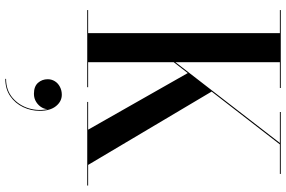

<svg xmlns="http://www.w3.org/2000/svg" viewBox="-202 -588 1108 744"><g transform="rotate(90 352.0 -216.0)"><path d="M124.5 -217 534 -746.5H414V-750H654V-746.5H539.5L129.5 -217ZM19 0V-3.5H108.5V-746.5H19V-750H321V-746.5H221V-3.5H318V0ZM375 0V-3.5H482.5L261.5 -392.5L334 -483.5L619 -3.5H699V0ZM285.5 317.5V314.5Q329 314.5 358.5 289.8Q388 265 399.8 226.5Q411.5 188 401.5 147.5H402.5Q404.5 161.5 397 175Q389.5 188.5 375.5 197.5Q361.5 206.5 343.5 206.5Q315 206.5 301 190.8Q287 175 287 153Q287 138 294.8 125.5Q302.5 113 316.5 105.8Q330.5 98.5 347 98.5Q373 98.5 391.2 121Q409.5 143.5 409.5 184Q409.5 218 395 248.5Q380.5 279 352.8 298.2Q325 317.5 285.5 317.5Z"/></g></svg>

Font: Bodoni Moda 48pt Medium
Style: Regular
Weight: 500
Designer: Owen Earl
Foundry: indestructible type
Version: Version 2.005